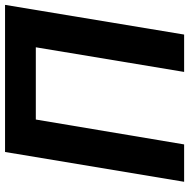

<svg xmlns="http://www.w3.org/2000/svg" viewBox="-14 -754 768 780"><g transform="rotate(-90 370.0 -364.0)"><path d="M740.2 -727.5 619.6 0H467.8L567.9 -602.5H274.4L173.3 0H21.5L142.6 -727.5Z"/></g></svg>

Font: Inter Tight
Style: Bold Italic
Weight: 700
Italic angle: -9.39999°
Designer: Rasmus Andersson
Foundry: rsms
Version: Version 3.004